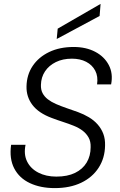

<svg xmlns="http://www.w3.org/2000/svg" viewBox="-20 -953 616 985"><path d="M261 12Q188 12 133.5 -13.5Q79 -39 53 -89Q27 -139 37 -210H111Q101 -161 119 -124.5Q137 -88 176.5 -67.5Q216 -47 269 -47Q326 -47 365 -66Q404 -85 424.5 -119Q445 -153 445 -198Q446 -227 434.5 -247.5Q423 -268 404 -282.5Q385 -297 359 -307.5Q333 -318 303.5 -327.5Q274 -337 245 -348Q178 -373 146.5 -414.5Q115 -456 116 -509Q117 -569 147.5 -614.5Q178 -660 232 -686Q286 -712 358 -712Q421 -712 468 -687.5Q515 -663 538 -619.5Q561 -576 550 -520H478Q484 -561 468.5 -590.5Q453 -620 422 -636Q391 -652 349 -652Q302 -652 266.5 -634.5Q231 -617 211 -587Q191 -557 190 -518Q189 -493 198.5 -475Q208 -457 225.5 -443.5Q243 -430 267 -419.5Q291 -409 320 -399Q349 -389 380 -378Q410 -367 436 -351.5Q462 -336 481 -314.5Q500 -293 510 -266.5Q520 -240 519 -206Q518 -142 486 -92.5Q454 -43 396.5 -15.5Q339 12 261 12ZM271 -753 276 -806 496 -933 491 -871Z"/></svg>

Font: DM Sans 20pt Light
Style: Italic
Weight: 300
Italic angle: -10°
Version: Version 4.004;gftools[0.9.30]